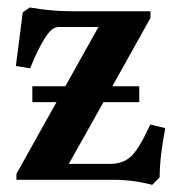

<svg xmlns="http://www.w3.org/2000/svg" viewBox="-20 -486 489 519"><path d="M67.4 -210V-252.9H156.7L246.1 -413.1H141.1Q129.4 -413.1 121.1 -406.7Q112.8 -400.4 102.1 -384.3Q82.5 -354 61.5 -301.3L22.9 -307.6L41.5 -452.6L60.5 -465.8Q118.2 -455.6 173.3 -455.6H386.7V-437.5L283.7 -252.9H356.4V-210H259.8L166 -43H278.3Q313 -43 335 -64Q356.9 -85 386.2 -149.4L426.8 -139.6Q411.6 -62.5 411.6 -6.8L391.6 13.7Q339.8 0 287.6 0H24.4V-16.1L132.8 -210Z"/></svg>

Font: Elstob 6pt SemiBold
Style: Regular
Weight: 600
Designer: Peter S. Baker
Version: Version 1.015